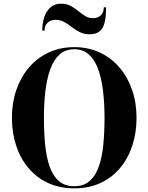

<svg xmlns="http://www.w3.org/2000/svg" viewBox="-20 -1017 809 1047"><path d="M385 10Q305 10 242 -19.2Q179 -48.5 135 -100.8Q91 -153 68 -223Q45 -293 45 -375Q45 -457 69.2 -527Q93.5 -597 138.5 -649.5Q183.5 -702 246 -731Q308.5 -760 385 -760Q461 -760 523.5 -731Q586 -702 631 -649.5Q676 -597 700.2 -527Q724.5 -457 724.5 -375Q724.5 -293 701.5 -223Q678.5 -153 634.5 -100.5Q590.5 -48 527.5 -19Q464.5 10 385 10ZM385 -1.5Q437 -1.5 469.5 -30.5Q502 -59.5 519.5 -110.8Q537 -162 543.5 -229.8Q550 -297.5 550 -375Q550 -452.5 542 -520.2Q534 -588 515.5 -639.2Q497 -690.5 465.2 -719.5Q433.5 -748.5 385 -748.5Q336.5 -748.5 304.5 -719.5Q272.5 -690.5 254 -639.2Q235.5 -588 227.5 -520.2Q219.5 -452.5 219.5 -375Q219.5 -297.5 226 -229.8Q232.5 -162 250 -110.8Q267.5 -59.5 300.2 -30.5Q333 -1.5 385 -1.5ZM467.5 -830Q438 -830 414.8 -842Q391.5 -854 371.5 -869.5Q351.5 -885 330.2 -897Q309 -909 283 -909Q257 -909 240 -893.5Q223 -878 223 -850H210.5Q210.5 -892.5 222.2 -925.8Q234 -959 256.8 -978Q279.5 -997 311.5 -997Q342.5 -997 365 -985Q387.5 -973 406.2 -957.5Q425 -942 443.8 -930Q462.5 -918 486 -918Q514.5 -918 530.2 -933.8Q546 -949.5 546 -977H558.5Q558.5 -929.5 551.2 -896.8Q544 -864 524.2 -847Q504.5 -830 467.5 -830Z"/></svg>

Font: Bodoni Moda 18pt
Style: Bold
Weight: 700
Designer: Owen Earl
Foundry: indestructible type
Version: Version 2.004